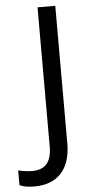

<svg xmlns="http://www.w3.org/2000/svg" viewBox="-138 -749 472 974"><g transform="rotate(-5 97.5 -262.0)"><path d="M-5.9 110.8Q91.8 110.8 91.8 -3.9V-713.9H182.1V-11.2Q181.6 85.4 133.8 137.7Q85.9 189.9 -3.9 189.9Q-49.8 189.9 -78.1 176.8V101.1Q-43.5 110.8 -5.9 110.8Z"/></g></svg>

Font: NotoSans
Style: Regular
Weight: 400
Designer: Monotype Design team
Foundry: Monotype Imaging Inc.
Version: Version 1.04